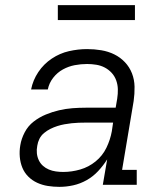

<svg xmlns="http://www.w3.org/2000/svg" viewBox="-20 -719 640 747"><path d="M211 8Q188 8 166 4.5Q144 1 124.5 -8Q105 -17 90 -32Q75 -47 67 -66.5Q59 -86 57 -108.5Q55 -131 59 -154Q63 -179 76 -204Q89 -229 111 -246Q133 -263 158.5 -273.5Q184 -284 210 -290Q236 -296 262 -298Q288 -300 314 -300H430L436 -335Q439 -354 438.5 -372Q438 -390 432 -406.5Q426 -423 414.5 -435.5Q403 -448 388 -456Q373 -464 355 -467Q337 -470 319 -470Q295 -470 271 -465.5Q247 -461 225 -449Q203 -437 187 -416.5Q171 -396 166 -371H101Q108 -407 129 -438.5Q150 -470 181.5 -491Q213 -512 248.5 -520Q284 -528 319 -528Q347 -528 374 -523.5Q401 -519 424.5 -507.5Q448 -496 466 -477Q484 -458 493.5 -433.5Q503 -409 503.5 -381.5Q504 -354 500 -326L455 -58H512V0H380L397 -99Q382 -75 362 -53.5Q342 -32 317 -18Q292 -4 265 2Q238 8 211 8ZM226 -50Q259 -50 292 -59.5Q325 -69 352 -91Q379 -113 394 -144Q409 -175 415 -208L420 -242H314Q300 -242 286 -241.5Q272 -241 258.5 -239.5Q245 -238 231 -235.5Q217 -233 203 -228.5Q189 -224 176 -217.5Q163 -211 151.5 -201.5Q140 -192 133.5 -179Q127 -166 125 -152Q122 -137 123.5 -122.5Q125 -108 131 -95.5Q137 -83 147 -74Q157 -65 170 -59.5Q183 -54 197.5 -52Q212 -50 226 -50ZM205 -641V-699H505V-641Z"/></svg>

Font: Iosevka Etoile Light Oblique
Style: Regular
Weight: 300
Italic angle: -9°
Designer: Belleve Invis
Foundry: Belleve Invis
Version: Version 15.5.2; ttfautohint (v1.8.4)